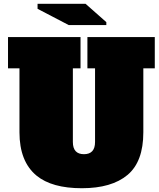

<svg xmlns="http://www.w3.org/2000/svg" viewBox="-20 -972 835 1006"><path d="M478 -228V-613.8H438V-777.8H791V-613.8H731V-278.8Q731 -124.5 647.9 -55.2Q564.9 14.2 408.7 14.2Q252 14.2 171.4 -51.8Q82 -125.5 82 -278.8V-613.8H22V-777.8H401.9V-613.8H361.8V-228Q361.8 -164.1 419.9 -164.1Q478 -164.1 478 -228ZM176.8 -952.1H428.2L537.1 -856V-840.8H339.8L176.8 -925.8Z"/></svg>

Font: AlfaSlabOne-Regular
Style: Regular
Weight: 400
Designer: JM Sole
Foundry: JM Sole
Version: Version 1.001